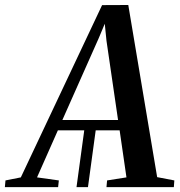

<svg xmlns="http://www.w3.org/2000/svg" viewBox="-90 -768 738 788"><path d="M224 0 256.5 -238.5H303.5L271 0ZM-70 0 -67.5 -27.5 -4.5 -40 329 -747 436.5 -747.5 555 -41 625.5 -27.5 623.5 0H347L349.5 -27.5L429 -40L401 -233H147.5L62 -40L151.5 -27.5L148.5 0ZM166 -275.5H394.5L347 -601L340 -670.5L315.5 -612Z"/></svg>

Font: Merriweather 96pt Medium
Style: Italic
Weight: 500
Italic angle: -7.8°
Version: Version 2.101